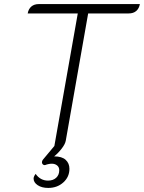

<svg xmlns="http://www.w3.org/2000/svg" viewBox="-20 -720 707 943"><path d="M145 157Q145 147 155 134Q178 167 216 167Q241 167 256 153Q271 139 271 116Q271 101 260.5 92.5Q250 84 234 84Q227 84 217.5 86Q208 88 204 90Q202 91 199 91Q194 91 190 87Q186 83 186 77Q186 70 191 64L247 -3L362 -654H116Q120 -676 134 -688Q148 -700 171 -700H667Q663 -678 649 -666Q635 -654 612 -654H413L303 -29Q300 -12 282.5 10.5Q265 33 246 48Q284 48 302.5 65Q321 82 321 109Q321 149 291 176Q261 203 217 203Q185 203 165 189.5Q145 176 145 157Z"/></svg>

Font: K2D Thin
Style: Italic
Weight: 100
Italic angle: -10°
Designer: Katatrad Aksorn Co.,Ltd.
Foundry: Cadson Demak Co.,Ltd.
Version: Version 1.000; ttfautohint (v1.6)